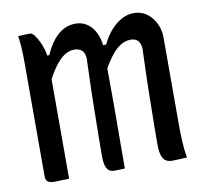

<svg xmlns="http://www.w3.org/2000/svg" viewBox="-66 -614 732 688"><g transform="rotate(-10 300.0 -270.0)"><path d="M561 0Q553 0 544 0.5Q535 1 526 1.5Q517 2 508 2Q494 2 484.5 -3.5Q475 -9 470 -24Q465 -39 465 -67Q465 -100 465.5 -133.5Q466 -167 466.5 -200.5Q467 -234 467.5 -269Q468 -304 469.5 -340Q471 -376 472 -413Q470 -433 461 -442Q452 -451 435 -451Q415 -451 396 -438.5Q377 -426 359 -401Q341 -376 322 -341L317 -449H346Q360 -478 378 -498.5Q396 -519 417.5 -531Q439 -543 463 -543Q483 -543 499.5 -534.5Q516 -526 528 -511Q540 -496 546.5 -477.5Q553 -459 553 -437Q553 -397 553 -357.5Q553 -318 553 -278.5Q553 -239 553 -199Q553 -159 553 -119Q553 -86 554.5 -58.5Q556 -31 561 0ZM335 0Q329 0 322 0.5Q315 1 308.5 1Q302 1 295 1Q285 1 277.5 -4.5Q270 -10 266 -23Q262 -36 262 -60Q262 -94 262.5 -127.5Q263 -161 263.5 -195Q264 -229 264.5 -264Q265 -299 266.5 -336.5Q268 -374 269 -413Q268 -427 263 -435Q258 -443 250 -447Q242 -451 230 -451Q212 -451 194.5 -440Q177 -429 159 -404.5Q141 -380 120 -337L112 -447H139Q153 -479 170 -500Q187 -521 207 -531.5Q227 -542 251 -542Q271 -542 287 -533Q303 -524 313.5 -509Q324 -494 329.5 -476Q335 -458 335 -439Q335 -390 335.5 -338.5Q336 -287 336 -232.5Q336 -178 335.5 -120Q335 -62 335 0ZM132 1Q126 2 119.5 2Q113 2 107 2Q101 2 94.5 2.5Q88 3 81 3Q73 3 66.5 2Q60 1 55.5 -2Q51 -5 49 -10Q47 -15 47 -22Q47 -92 47 -160.5Q47 -229 47 -298Q47 -367 47 -436Q47 -468 45.5 -490.5Q44 -513 41 -533Q46 -534 52 -534Q58 -534 63 -534.5Q68 -535 73.5 -535Q79 -535 85 -535Q92 -535 100 -524.5Q108 -514 115.5 -498.5Q123 -483 127.5 -466.5Q132 -450 132 -437Q132 -371 132 -298.5Q132 -226 132 -150.5Q132 -75 132 1Z"/></g></svg>

Font: Rec Mono Semicasual
Style: Regular
Weight: 400
Version: Version 1.085; ttfautohint (v1.8.4.7-5d5b)